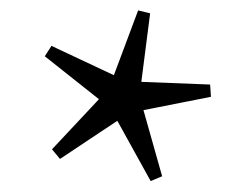

<svg xmlns="http://www.w3.org/2000/svg" viewBox="-20 -714 456 360"><path d="M284 -383.5 262.5 -374.5 200 -487.5 92.5 -416 77.5 -434 165.5 -528 64 -608.5 76.5 -628 193.5 -573 239 -694.5 261.5 -689 245 -560.5 374 -555.5 375.5 -532.5 249 -507.5Z"/></svg>

Font: Newsreader 36pt
Style: Regular
Weight: 400
Designer: Hugues Gentile
Foundry: Production Type
Version: Version 1.003